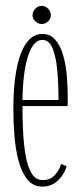

<svg xmlns="http://www.w3.org/2000/svg" viewBox="-20 -646 288 676"><path d="M129 11Q96.5 11 76.2 -14.2Q56 -39.5 45.2 -80.2Q34.5 -121 30.8 -169Q27 -217 27 -262.5Q27 -325.5 33.8 -374.8Q40.5 -424 53.5 -457.8Q66.5 -491.5 85.5 -509Q104.5 -526.5 129 -526.5Q157 -526.5 174.8 -506Q192.5 -485.5 202 -452.8Q211.5 -420 215 -381.8Q218.5 -343.5 218.5 -308Q218.5 -299 218.5 -290Q218.5 -281 218 -272.5H52.5V-294H186Q186 -351 181.5 -399.2Q177 -447.5 164.8 -476.5Q152.5 -505.5 129 -505.5Q107 -505.5 91.2 -477.8Q75.5 -450 67.2 -399.2Q59 -348.5 59 -278Q59 -231.5 61.2 -184.5Q63.5 -137.5 70.2 -98.5Q77 -59.5 91.2 -35.8Q105.5 -12 130 -12Q158.5 -12 174.2 -30.8Q190 -49.5 195 -69L214.5 -60.5Q206 -31 183.5 -10Q161 11 129 11ZM127 -561.5Q114.5 -561.5 104.5 -570.8Q94.5 -580 94.5 -592.5Q94.5 -605.5 104.5 -615.5Q114.5 -625.5 127 -625.5Q139.5 -625.5 149.2 -615.5Q159 -605.5 159 -592.5Q159 -580 149.2 -570.8Q139.5 -561.5 127 -561.5Z"/></svg>

Font: Imbue 48pt Thin
Style: Regular
Weight: 250
Designer: Tyler Finck
Foundry: Etcetera Type Company
Version: Version 1.102